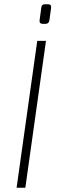

<svg xmlns="http://www.w3.org/2000/svg" viewBox="-20 -882 279 902"><path d="M191 -862H206Q222 -862 220 -845L212 -786Q209 -770 194 -770H181Q164 -770 166 -787L174 -846Q175 -862 191 -862ZM99 0H58L155 -690H196Z"/></svg>

Font: Exo 2.0 Extra Light
Style: Italic
Weight: 250
Italic angle: -8°
Designer: Natanael Gama
Version: Version 1.001;PS 001.001;hotconv 1.0.70;makeotf.lib2.5.58329